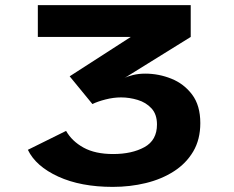

<svg xmlns="http://www.w3.org/2000/svg" viewBox="-20 -720 915 751"><path d="M421 11Q296 11 208 -29.2Q120 -69.5 89 -134L238.5 -208Q261.5 -167.5 307 -142.5Q352.5 -117.5 422.5 -117.5Q496 -117.5 545 -144.5Q594 -171.5 594 -233Q594 -273 572.5 -296.2Q551 -319.5 518.5 -329.2Q486 -339 453.5 -339Q424 -339 392.8 -331Q361.5 -323 341.5 -313L252.5 -421.5L491.5 -575.5H128V-700H726V-575.5L466.5 -414.5Q477.5 -421 500 -426.5Q522.5 -432 548 -432Q601 -432 650.2 -412.2Q699.5 -392.5 731.5 -350Q763.5 -307.5 763.5 -238.5Q763.5 -174.5 735.8 -127.5Q708 -80.5 660 -49.8Q612 -19 550.5 -4Q489 11 421 11Z"/></svg>

Font: Trispace SemiExpanded
Style: Bold
Weight: 700
Width: 6
Designer: Tyler Finck
Foundry: Etcetera Type Company
Version: Version 1.210; ttfautohint (v1.8.3)